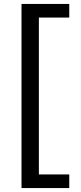

<svg xmlns="http://www.w3.org/2000/svg" viewBox="-20 -731 410 973"><path d="M89 222V-711H177V222ZM89 222V153H331V222ZM89 -642V-711H331V-642Z"/></svg>

Font: Ysabeau Office SemiBold
Style: Regular
Weight: 600
Designer: Christian Thalmann (Catharsis Fonts)
Version: Version 2.001;gftools[0.9.30]; featfreeze: tnum,lnum,ss02